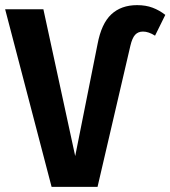

<svg xmlns="http://www.w3.org/2000/svg" viewBox="-27 -728 664 748"><path d="M-7 -692H142L266 -120L353 -556Q368 -636 406.5 -672Q445 -708 507 -708Q541 -708 567.5 -698Q594 -688 617 -670L577 -589Q552 -605 530 -605Q511 -605 499.5 -592.5Q488 -580 481 -550L353 0H174Z"/></svg>

Font: Fira Sans Condensed SemiBold
Style: Regular
Weight: 600
Width: 3
Designer: bBox Type GmbH & Carrois Corporate GbR & Edenspiekermann AG
Foundry: bBox Type GmbH & Carrois Corporate GbR & Edenspiekermann AG
Version: Version 4.301